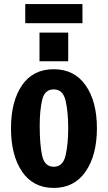

<svg xmlns="http://www.w3.org/2000/svg" viewBox="-20 -910 530 943"><path d="M34 -280Q34 -412 88 -491Q142 -570 244 -570Q345 -570 400.5 -491Q456 -412 456 -280Q456 -148 400.5 -67.5Q345 13 244 13Q143 13 88.5 -67Q34 -147 34 -280ZM315 -281Q315 -361 302 -416Q289 -471 244 -471Q199 -471 187 -419Q175 -367 175 -292Q175 -200 187 -145.5Q199 -91 244 -91Q289 -91 302 -146Q315 -201 315 -281ZM174 -609V-750H315V-609ZM104 -796V-890H385V-796Z"/></svg>

Font: Francois One
Style: Regular
Weight: 400
Designer: Vernon Adams
Foundry: Vernon Adams
Version: Version 2.000